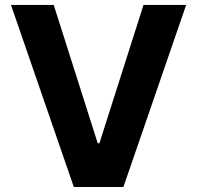

<svg xmlns="http://www.w3.org/2000/svg" viewBox="-20 -747 788 767"><path d="M274.9 0H473L723.7 -727.3H553.3L377.1 -174.7H370.4L194.6 -727.3H23.8Z"/></svg>

Font: Inter-Hewn
Style: Bold
Weight: 700
Designer: Rasmus Andersson
Foundry: rsms
Version: Version 3.012;git-f93a4a705